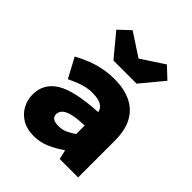

<svg xmlns="http://www.w3.org/2000/svg" viewBox="-215 -892 1031 1031"><g transform="rotate(45 300.0 -377.0)"><path d="M216 12Q164 12 128 -9.5Q92 -31 73 -66Q54 -101 54 -142Q54 -226 126.5 -270.5Q199 -315 370 -324Q367 -342 355 -353.5Q343 -365 322.5 -370.5Q302 -376 274 -376Q253 -376 231 -371.5Q209 -367 184.5 -357.5Q160 -348 130 -334L70 -446Q108 -467 147 -482Q186 -497 226 -504.5Q266 -512 308 -512Q379 -512 431.5 -487.5Q484 -463 513 -411.5Q542 -360 542 -278V0H402L390 -52H386Q349 -25 306 -6.5Q263 12 216 12ZM272 -120Q302 -120 326 -131.5Q350 -143 370 -158V-222Q309 -220 276 -211Q243 -202 230.5 -187.5Q218 -173 218 -156Q218 -145 224 -136.5Q230 -128 242 -124Q254 -120 272 -120ZM232 -578 126 -706 190 -766 318 -682H322L450 -766L514 -706L408 -578Z"/></g></svg>

Font: Source Code Pro ExtraLight Black
Style: Regular
Weight: 900
Monospace: yes
Version: Version 1.018;hotconv 1.0.116;makeotfexe 2.5.65601